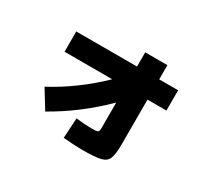

<svg xmlns="http://www.w3.org/2000/svg" viewBox="-130 -844 1198 1098"><g transform="rotate(30 469.0 -295.5)"><path d="M458.5 -399.4H143.6V-533.2H544.9V-627H691.4V-533.2H816.4V-399.4H691.4V-107.4Q691.4 -38.6 679.9 -10.3Q668.5 18.1 632.8 27.1Q597.2 36.1 510.7 36.1Q484.9 36.1 459.7 34.7Q434.6 33.2 385.7 29.3L393.6 -103.5Q454.1 -96.7 497.1 -96.7Q519.5 -96.7 529.1 -98.6Q538.6 -100.6 541.7 -106.2Q544.9 -111.8 544.9 -125V-295.4Q395 -147 218.8 -47.9L144.5 -168.9Q225.1 -211.4 305.9 -270.5Q386.7 -329.6 458.5 -399.4Z"/></g></svg>

Font: Pretendard JP Black
Style: Regular
Weight: 900
Designer: Base glyphs from Inter by Rasmus Andersson; Hangeul glyphs from Noto Sans CJK(Source Han Sans) by Jang Soo-young and Kan
Foundry: Kil Hyung-jin
Version: Version 1.309